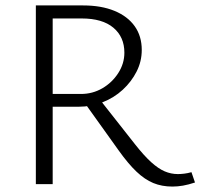

<svg xmlns="http://www.w3.org/2000/svg" viewBox="-20 -678 738 707"><path d="M112 0V-658H286Q353 -658 401.5 -638Q450 -618 476 -581.5Q502 -545 502 -494Q502 -452 483 -414.5Q464 -377 432 -347.5Q400 -318 358 -301.5Q316 -285 270 -285H136V-332H278Q321 -332 357 -353Q393 -374 415.5 -409Q438 -444 438 -484Q438 -542 397.5 -576Q357 -610 281 -610H174V0ZM615 9Q576 9 544.5 -4Q513 -17 482.5 -46Q452 -75 417 -124L289 -303L340 -321L477 -147Q510 -105 536.5 -81Q563 -57 586.5 -47Q610 -37 635 -37Q645 -37 658 -38.5Q671 -40 685 -44L698 -6Q674 2 654 5.5Q634 9 615 9Z"/></svg>

Font: Ysabeau Office Light
Style: Regular
Weight: 300
Designer: Christian Thalmann (Catharsis Fonts)
Version: Version 2.001;gftools[0.9.30]; featfreeze: tnum,lnum,ss02